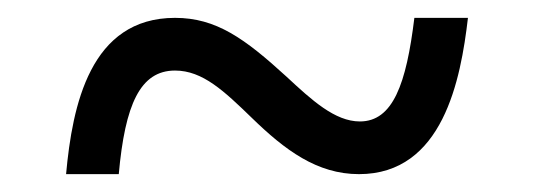

<svg xmlns="http://www.w3.org/2000/svg" viewBox="-20 -464 599 215"><path d="M54 -269H113C120 -347 137 -385 176 -385C207 -385 231 -362 262 -332C299 -296 335 -269 382 -269C476 -269 496 -375 504 -444H444C435 -370 420 -328 383 -328C355 -328 329 -352 301 -378C254 -421 222 -444 176 -444C81 -444 61 -346 54 -269Z"/></svg>

Font: Noto Fangsong KSS Rotated
Style: Regular
Weight: 400
Designer: LIU Zhao, ZHANG Congyu, Kushim JIANG
Foundry: Guyu Beijing Co. Ltd.
Version: Version 1.000;November 16, 2022;FontCreator 11.5.0.2427 64-b